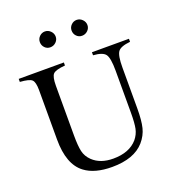

<svg xmlns="http://www.w3.org/2000/svg" viewBox="-155 -994 1033 1131"><g transform="rotate(-20 361.0 -429.0)"><path d="M452 -773Q432 -773 418 -787.5Q404 -802 404 -823Q404 -843 418.5 -857.5Q433 -872 453 -872Q473 -872 488 -857Q503 -842 503 -822Q503 -802 488 -787.5Q473 -773 452 -773ZM253 -773Q233 -773 219 -787.5Q205 -802 205 -823Q205 -843 219.5 -857.5Q234 -872 254 -872Q274 -872 289 -857Q304 -842 304 -822Q304 -802 289 -787.5Q274 -773 253 -773ZM705 -662V-643Q644 -637 627.5 -613.5Q611 -590 611 -516V-261Q611 -184 600 -140Q589 -96 557 -59Q493 14 355 14Q246 14 185 -32Q104 -92 104 -249V-559Q104 -609 88.5 -624Q73 -639 14 -643V-662H297V-643Q237 -638 221.5 -621.5Q206 -605 206 -549V-237Q206 -172 214 -137Q222 -102 250 -75Q297 -30 378 -30Q479 -30 530 -89Q553 -117 560 -150.5Q567 -184 567 -250V-513Q567 -591 550 -615Q533 -639 473 -643V-662Z"/></g></svg>

Font: STIX
Style: Regular
Weight: 400
Designer: MicroPress Inc., with final additions and corrections provided by Coen Hoffman, Elsevier (retired)
Version: Version 1.1.1